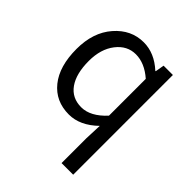

<svg xmlns="http://www.w3.org/2000/svg" viewBox="-215 -689 1051 1051"><g transform="rotate(45 310.0 -164.0)"><path d="M437 229V36L441 -63Q363 13 277 13Q174 13 113.5 -62Q53 -137 53 -271Q53 -399 122 -478Q191 -557 288 -557Q371 -557 443 -491H446L455 -543H527V229ZM297 -63Q368 -63 437 -138V-423Q372 -480 304 -480Q237 -480 192 -422Q147 -364 147 -272Q147 -173 186 -118Q225 -63 297 -63Z"/></g></svg>

Font: Noto Sans SC
Style: Regular
Weight: 400
Designer: Ryoko NISHIZUKA  (kana, bopomofo & ideographs); Paul D. Hunt (Latin, Greek & Cyrillic); Sandoll Communications , Soo-you
Foundry: Adobe
Version: Version 2.002;hotconv 1.0.116;makeotfexe 2.5.65601